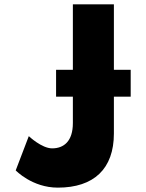

<svg xmlns="http://www.w3.org/2000/svg" viewBox="-20 -845 671 880"><path d="M502 -402H579V-525H502V-825H314V-525H237V-402H314V-281C314 -198 273 -165 219 -165C171 -165 112 -221 112 -221L52 -64C52 -64 127 15 245 15C410 15 502 -71 502 -233Z"/></svg>

Font: Sztylet
Style: Bd
Weight: 700
Foundry: Cannot Into Space Fonts, PlusOne Fonts
Version: Version 0.12